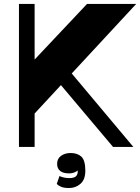

<svg xmlns="http://www.w3.org/2000/svg" viewBox="-20 -750 715 980"><path d="M146.2 -159.3 145 -433.7 424.3 -730H675.2ZM76.8 0V-730H156.7V0ZM557 0 268.7 -342 323.5 -402 660.7 0ZM332.5 209.7Q306.7 209.7 291.7 203.4Q276.8 197 269.8 188.3L283.7 148.5Q306 159 334 159Q356.2 159 366.5 150.8Q376.7 142.5 376.7 125.2Q376.7 121.7 376 117.4Q375.2 113 374 109L379.7 117.2Q370.7 126.2 358.6 130.6Q346.5 135 333 135Q301.7 135 286.6 122.1Q271.5 109.2 271.5 86.5Q271.5 59.5 291.7 45.3Q312 31 340 31Q375.2 31 395.4 49.6Q415.5 68.3 415.5 121.5Q415.5 166.5 390.9 188.1Q366.2 209.7 332.5 209.7Z"/></svg>

Font: Savate ExtraLight
Style: Regular
Weight: 200
Designer: Max Esnée
Foundry: Plomb Type
Version: Version 2.000